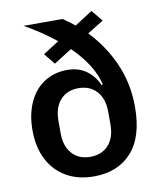

<svg xmlns="http://www.w3.org/2000/svg" viewBox="-88 -861 791 945"><g transform="rotate(-10 307.0 -389.0)"><path d="M46 -263Q46 -341 73 -401Q100 -461 150 -493.5Q200 -526 266 -526Q320 -526 359 -499Q398 -472 420 -423L426 -426Q403 -525 302 -624L212 -567L167 -622L247 -673Q173 -732 92 -777H287Q329 -748 345 -734L434 -791L480 -735L399 -685Q475 -606 519 -506Q563 -406 563 -289Q563 -139 494 -63Q425 13 306 13Q226 13 167.5 -21Q109 -55 77.5 -117Q46 -179 46 -263ZM429 -225V-287Q429 -353 395.5 -390.5Q362 -428 304 -428Q247 -428 213.5 -390.5Q180 -353 180 -287V-225Q180 -160 213.5 -122.5Q247 -85 304 -85Q362 -85 395.5 -122Q429 -159 429 -225Z"/></g></svg>

Font: IBM Plex Sans JP SemiBold
Style: Regular
Weight: 600
Designer: Mike Abbink; Paul van der Laan; Pieter van Rosmalen; Wujin Sim; Yejin Wi; Jinhee Kim; Boomi Park; Yona Kim; Kichan Ma
Foundry: Sandoll Inc.
Version: Version 1.001